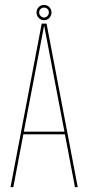

<svg xmlns="http://www.w3.org/2000/svg" viewBox="-20 -774 367 794"><path d="M23.5 0H35L76.5 -218.5H248.5L290 0H301.5L172.5 -676.5H152.5ZM78.5 -229.5 162 -666H163L246.5 -229.5ZM162 -690.5Q175.5 -690.5 184.2 -700.2Q193 -710 193 -722.5Q193 -735 184.2 -744.2Q175.5 -753.5 162 -753.5Q148.5 -753.5 139.8 -744.2Q131 -735 131 -722.5Q131 -709 140.2 -699.8Q149.5 -690.5 162 -690.5ZM162 -701.5Q154.5 -701.5 148.2 -707.8Q142 -714 142 -722.5Q142 -732 148.2 -737.2Q154.5 -742.5 162 -742.5Q170.5 -742.5 176.2 -737.2Q182 -732 182 -722.5Q182 -714 176.2 -707.8Q170.5 -701.5 162 -701.5Z"/></svg>

Font: Anybody Thin Condensed
Style: Regular
Weight: 100
Width: 3
Version: Version 1.113;gftools[0.9.25]